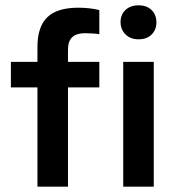

<svg xmlns="http://www.w3.org/2000/svg" viewBox="-20 -703 667 723"><path d="M121 0V-374H21V-470H121V-526Q121 -602 158 -638Q195 -674 275 -674Q297 -674 318.5 -671.5Q340 -669 354 -665V-574Q345 -576 328.5 -577Q312 -578 300 -578Q268 -578 252 -563Q236 -548 236 -516V-470H354V-374H236V0ZM444 0V-470H559V0ZM502 -555Q471 -555 452.5 -573.5Q434 -592 434 -620Q434 -648 452.5 -665.5Q471 -683 502 -683Q533 -683 551 -665Q569 -647 569 -619Q569 -591 551 -573Q533 -555 502 -555Z"/></svg>

Font: Gantari SemiBold
Style: Regular
Weight: 600
Designer: Anugrah Pasau
Foundry: Lafontype
Version: Version 1.000; ttfautohint (v1.8.3)